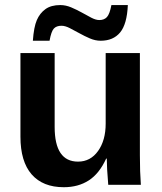

<svg xmlns="http://www.w3.org/2000/svg" viewBox="-20 -741 651 770"><path d="M199.2 -528.3V-231.9Q199.2 -92.8 293 -92.8Q342.8 -92.8 373.3 -135.5Q403.8 -178.2 403.8 -245.1V-528.3H541V-118.2Q541 -50.8 544.9 0H414.1Q408.2 -70.3 408.2 -105H405.8Q378.4 -44.9 336.2 -17.6Q293.9 9.8 235.8 9.8Q151.9 9.8 106.9 -41.7Q62 -93.3 62 -192.9V-528.3ZM383.8 -577.6Q362.3 -577.6 340.6 -586.9Q318.8 -596.2 298.3 -607.7Q277.8 -619.1 259.5 -628.4Q241.2 -637.7 226.6 -637.7Q206.5 -637.7 196 -626.5Q185.5 -615.2 178.7 -577.6H111.8Q115.7 -632.8 127.7 -660.4Q139.6 -688 162.1 -704.3Q184.6 -720.7 221.7 -720.7Q243.7 -720.7 265.6 -711.4Q287.6 -702.1 308.1 -690.7Q328.6 -679.2 346.4 -669.9Q364.3 -660.6 378.4 -660.6Q397.9 -660.6 408.9 -672.6Q419.9 -684.6 426.8 -720.7H492.7Q489.3 -644 461.7 -610.8Q434.1 -577.6 383.8 -577.6Z"/></svg>

Font: Arial
Style: Bold
Weight: 700
Designer: Steve Matteson
Foundry: Ascender Corporation
Version: Version 2.00.3